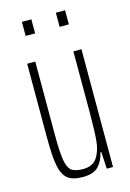

<svg xmlns="http://www.w3.org/2000/svg" viewBox="-109 -740 545 803"><g transform="rotate(-15 164.0 -338.5)"><path d="M45 -190V-510H80V-195Q80 -118 86 -83Q92 -48 107.5 -36Q123 -24 158 -24Q199 -24 218 -52Q237 -80 241 -123.5Q245 -167 245 -246V-510H280V0H253L249 -73H245Q237 -36 215.5 -14Q194 8 148 8Q103 8 81.5 -10.5Q60 -29 52.5 -70Q45 -111 45 -190ZM69 -624V-685H110V-624ZM216 -624V-685H256V-624Z"/></g></svg>

Font: Saira Ultra Condensed Thin
Style: Regular
Weight: 100
Width: 1
Designer: Hector Gatti with collaboration of the Omnibus-Type team
Foundry: Omnibus-Type
Version: Version 1.001; ttfautohint (v1.8)